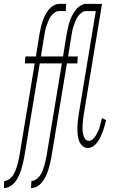

<svg xmlns="http://www.w3.org/2000/svg" viewBox="-67 -755 587 990"><path d="M-47 215 -45 178Q-33 178 -21 170Q-9 162 -1 150.5Q7 139 12 126Q17 113 21 100.5Q25 88 27.5 75Q30 62 33 49L112 -428H61L64 -464H118L136 -575Q139 -592 142.5 -608.5Q146 -625 151 -641Q156 -657 164 -673Q172 -689 182.5 -703Q193 -717 208.5 -726Q224 -735 240 -735H274L272 -698H238Q226 -698 214.5 -690Q203 -682 195 -670.5Q187 -659 182 -646Q177 -633 172.5 -620.5Q168 -608 165.5 -595Q163 -582 161 -569L144 -464H228L226 -428H138L58 55Q55 72 51 88.5Q47 105 42 121Q37 137 29.5 153Q22 169 11 183Q0 197 -15.5 206Q-31 215 -47 215ZM93 215 95 178Q107 178 119 170Q131 162 139 150.5Q147 139 152 126Q157 113 161 100.5Q165 88 167.5 75Q170 62 173 49L252 -428H201L204 -464H258L276 -575Q279 -592 282.5 -608.5Q286 -625 291 -641Q296 -657 304 -673Q312 -689 322.5 -703Q333 -717 348.5 -726Q364 -735 380 -735H414L412 -698H378Q366 -698 354.5 -690Q343 -682 335 -670.5Q327 -659 322 -646Q317 -633 312.5 -620.5Q308 -608 305.5 -595Q303 -582 301 -569L284 -464H334L332 -428H278L198 55Q195 72 191 88.5Q187 105 182 121Q177 137 169.5 153Q162 169 151 183Q140 197 124.5 206Q109 215 93 215ZM386 8Q373 8 363 1Q353 -6 346.5 -17Q340 -28 337 -40.5Q334 -53 333 -66Q332 -79 332 -92Q332 -105 333 -118.5Q334 -132 336 -145.5Q338 -159 340 -172L427 -698H364L366 -735H459L365 -166Q363 -153 361.5 -140Q360 -127 359 -114Q358 -101 358.5 -88Q359 -75 361.5 -62.5Q364 -50 371.5 -39.5Q379 -29 392 -29Q403 -29 412 -37.5Q421 -46 427.5 -57Q434 -68 439 -79Q444 -90 447 -101Q450 -112 453 -123.5Q456 -135 459 -146L480 -136Q477 -121 473 -107Q469 -93 463.5 -78.5Q458 -64 452 -50.5Q446 -37 437 -24Q428 -11 414.5 -1.5Q401 8 386 8Z"/></svg>

Font: Iosevka Term Curly Extralight
Style: Italic
Weight: 200
Italic angle: -9°
Designer: Belleve Invis
Foundry: Belleve Invis
Version: Version 32.3.0